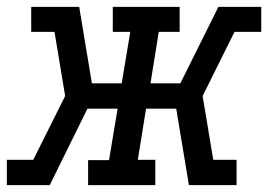

<svg xmlns="http://www.w3.org/2000/svg" viewBox="-29 -540 799 560"><path d="M-9 0V-74H68L161 -260L130 -447H62V-520H202L239 -297H326L351 -447H300V-520H495V-447H434L410 -297H497L608 -520H733V-447H655L562 -260L593 -74H661V0H522L485 -223H397L373 -74H424V0H228V-73H289L314 -223H226L116 0Z"/></svg>

Font: Iosevka Etoile Oblique
Style: Regular
Weight: 400
Italic angle: -9°
Designer: Belleve Invis
Foundry: Belleve Invis
Version: Version 15.5.2; ttfautohint (v1.8.4)